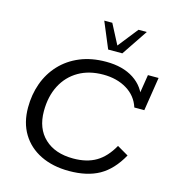

<svg xmlns="http://www.w3.org/2000/svg" viewBox="-118 -898 913 1007"><g transform="rotate(15 338.5 -395.0)"><path d="M348.2 10Q260.1 10 193.9 -22.4Q127.8 -54.8 91.5 -114.6Q55.3 -174.3 55.3 -256.6Q55.3 -327.1 77.4 -388.3Q99.6 -449.6 142.9 -495.9Q186.2 -542.2 248.3 -568.1Q310.4 -594 390 -594Q480.9 -594 540.5 -554.9Q600.2 -515.8 618.2 -446.2L598.6 -456L618.8 -583H676.6L648 -400.4H593.8Q574.8 -460 520.7 -492.5Q466.6 -525 392.9 -525Q315.8 -525 259.1 -492.1Q202.4 -459.2 171.5 -399.6Q140.5 -339.9 140.5 -259.7Q140.5 -165.5 197.3 -112.3Q254.1 -59 352.6 -59Q426.4 -59 476.7 -88.8Q527 -118.5 563.4 -183.7L624.6 -148.1Q577.5 -63.4 511.9 -26.7Q446.4 10 348.2 10ZM382.6 -658.5 323.6 -799.8H367.2L423.7 -691.4L509.3 -799.8H554.5L459.5 -658.5Z"/></g></svg>

Font: Rokkitt SemiBold
Style: Italic
Weight: 600
Italic angle: -9°
Designer: Vernon Adams
Foundry: Vernon Adams
Version: Version 3.103